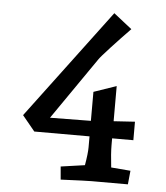

<svg xmlns="http://www.w3.org/2000/svg" viewBox="-53 -786 724 838"><g transform="rotate(5 309.0 -367.0)"><path d="M56 -261 414 -739 494 -676Q453 -634 411.5 -589Q370 -544 362 -532L174 -260L353 -262V-389L452 -423V-269L545 -275V-194H452V-165Q452 -128 459 -67L544 -60L538 0H378Q357 0 244 5L239 -52L344 -67Q353 -119 353 -146V-194H111Z"/></g></svg>

Font: Andada Pro SemiBold
Style: Regular
Weight: 600
Designer: Carolina Giovagnoli
Foundry: Huerta Tipografica
Version: Version 3.005